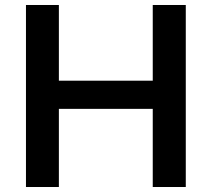

<svg xmlns="http://www.w3.org/2000/svg" viewBox="-20 -749 847 769"><path d="M84 0V-729H215.8V-425.8H591.8V-729H724.1V0H591.8V-313H215.8V0Z"/></svg>

Font: Lumene Sans
Style: Bold
Weight: 600
Designer: Deni Anggara
Version: Version 1.003;Glyphs 3.1.2 (3151)